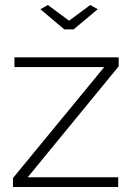

<svg xmlns="http://www.w3.org/2000/svg" viewBox="-20 -750 530 770"><path d="M172 -730 257 -667 342 -730 372 -713 275 -632H238L142 -713ZM32 -36 398 -481H38V-520H456V-484L91 -39H454V0H32Z"/></svg>

Font: Raleway-v4020 Light
Style: Regular
Weight: 300
Designer: Matt McInerney, Pablo Impallari, Rodrigo Fuenzalida
Foundry: Matt McInerney, Pablo Impallari, Rodrigo Fuenzalida
Version: Version 4.020;PS 004.020;hotconv 1.0.88;makeotf.lib2.5.64775